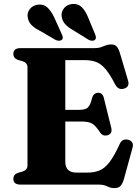

<svg xmlns="http://www.w3.org/2000/svg" viewBox="-20 -947 717 985"><path d="M48.5 -671Q48.5 -700 85.5 -700H463.5Q484 -700 497.2 -704.8Q510.5 -709.5 522.5 -714.2Q534.5 -719 550 -719Q569 -719 578.8 -708.2Q588.5 -697.5 595.5 -673.5L637 -533.5Q646 -502.5 618.5 -493Q587.5 -482.5 571 -513.5Q544 -566 521.2 -592.8Q498.5 -619.5 473.2 -629Q448 -638.5 414 -638.5H315V-383.5H387Q418 -383.5 430.8 -395.5Q443.5 -407.5 452 -442.5Q459.5 -470.5 483 -471Q506 -471.5 512.5 -445.5L550.5 -292.5Q558 -262 534 -254Q508 -245.5 493.5 -267.5Q471 -302 453 -312.8Q435 -323.5 399 -323.5H315V-117Q315 -61.5 373 -61.5H428.5Q464.5 -61.5 491.2 -72.8Q518 -84 542.2 -115.8Q566.5 -147.5 594.5 -209Q606.5 -236 636 -230.5Q651 -227.5 657.8 -216.8Q664.5 -206 660 -189.5L615.5 -27.5Q608.5 -4.5 598.2 6.8Q588 18 567.5 18Q547 18 530.2 9Q513.5 0 483.5 0H85.5Q48.5 0 48.5 -29Q48.5 -52 72.5 -60.5L96 -67Q121 -75.5 121 -98V-602Q121 -624.5 96 -633L72.5 -639.5Q48.5 -648 48.5 -671ZM432 -858 468 -771Q471.5 -762 472 -755Q472.5 -748 467 -742.5Q461 -737.5 451.8 -738Q442.5 -738.5 434.5 -743L357 -791Q329 -806.5 313.8 -823.8Q298.5 -841 296 -865.5Q294 -888 309.5 -906.2Q325 -924.5 351.5 -926.5Q381 -929 399.8 -910Q418.5 -891 432 -858ZM258 -858 297 -771.5Q301 -763.5 302 -756.2Q303 -749 297.5 -743Q292 -738 283 -738Q274 -738 265.5 -742L186.5 -788Q157.5 -802.5 141.5 -818.8Q125.5 -835 122 -859Q118.5 -882 133.2 -900.8Q148 -919.5 174 -923Q203.5 -927 223 -908.8Q242.5 -890.5 258 -858Z"/></svg>

Font: Fraunces 9pt S000
Style: Bold
Weight: 700
Version: Version 1.000; ttfautohint (v1.8.3)